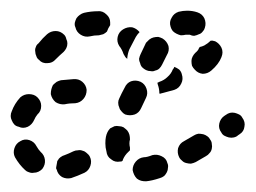

<svg xmlns="http://www.w3.org/2000/svg" viewBox="-33 -310 478 359"><path d="M279 12Q281 8 281 4Q282 -1 280 -5Q278 -14 269 -18Q261 -22 252 -20Q242 -16 236 -16Q227 -15 221 -8Q215 -1 215 8Q216 13 218 17Q220 21 223 24Q227 27 231 28Q235 29 240 29Q251 28 266 23Q270 22 274 19Q277 16 279 12ZM88 -20Q96 -23 104 -27Q108 -29 113 -29Q117 -30 122 -28Q126 -27 129 -24Q133 -21 135 -17Q139 -9 136 0Q133 9 125 13Q112 19 100 23Q91 25 83 21Q75 16 73 7Q72 6 72 5Q72 4 72 3Q73 -2 74 -8Q74 -8 74 -9Q74 -9 75 -10Q77 -14 80 -16Q84 -19 88 -20ZM5 -46Q-3 -42 -6 -33Q-9 -24 -5 -16Q3 -2 14 8Q17 11 21 12Q26 14 30 13Q35 13 39 11Q43 9 46 6Q52 -2 51 -11Q50 -20 43 -26Q39 -30 35 -37Q31 -45 22 -48Q13 -51 5 -46ZM363 -32Q364 -36 363 -41Q363 -45 360 -49Q358 -53 355 -55Q351 -58 347 -59Q342 -60 338 -60Q333 -59 330 -57Q320 -51 311 -46Q303 -42 300 -33Q298 -24 302 -16Q304 -12 308 -9Q311 -6 316 -5Q320 -4 324 -4Q329 -5 333 -7Q342 -12 352 -18Q356 -20 359 -24Q362 -27 363 -32ZM166 -27Q164 -34 164 -42Q164 -49 165 -54Q166 -59 168 -63Q170 -67 173 -70Q177 -72 181 -74Q185 -75 190 -74Q194 -74 198 -72Q202 -69 205 -66Q208 -62 209 -58Q210 -54 210 -49Q209 -46 209 -42Q209 -38 210 -34Q210 -33 210 -31Q210 -30 210 -29Q207 -26 204 -23Q198 -16 196 -9Q195 -9 194 -8Q193 -8 192 -8Q182 -6 175 -12Q167 -17 166 -27ZM420 -90Q418 -94 414 -96Q410 -98 406 -99Q401 -100 397 -99Q393 -98 389 -95L386 -93Q379 -88 377 -79Q375 -70 381 -62Q383 -58 387 -56Q391 -54 395 -53Q400 -52 404 -53Q409 -54 412 -57L415 -59Q423 -64 424 -73Q426 -82 420 -90ZM37 -128Q31 -134 21 -134Q12 -134 5 -128Q-6 -116 -11 -102Q-13 -98 -13 -93Q-13 -89 -11 -85Q-9 -80 -6 -77Q-3 -74 2 -73Q10 -69 19 -73Q27 -77 31 -86Q33 -91 37 -96Q44 -102 44 -112Q44 -121 37 -128ZM190 -109Q191 -105 194 -102Q197 -98 201 -96Q210 -93 219 -96Q227 -99 231 -108Q235 -116 240 -127Q244 -135 241 -144Q238 -153 230 -157Q221 -161 212 -158Q204 -155 200 -146Q194 -135 190 -126Q188 -122 188 -118Q188 -113 190 -109ZM129 -142Q128 -151 121 -157Q114 -163 104 -162Q92 -161 81 -160Q77 -159 73 -157Q69 -154 66 -151Q64 -147 63 -143Q62 -139 62 -134Q64 -125 71 -119Q79 -114 88 -115Q97 -117 108 -117Q117 -118 123 -125Q129 -132 129 -142ZM290 -180Q292 -182 293 -185Q298 -183 302 -180Q306 -176 307 -171Q310 -162 306 -154Q302 -145 293 -142Q282 -139 271 -136Q269 -136 268 -135Q266 -135 265 -135Q265 -144 262 -152Q262 -154 261 -155Q263 -156 265 -157Q274 -160 280 -166Q287 -172 290 -180ZM381 -221Q379 -225 376 -228Q373 -231 369 -233Q367 -233 365 -234Q363 -234 361 -234Q356 -229 349 -225Q345 -223 340 -222Q340 -222 340 -221Q340 -221 339 -220Q338 -216 332 -211Q329 -208 327 -204Q325 -200 325 -196Q325 -191 326 -187Q328 -183 331 -180Q337 -173 346 -172Q355 -172 362 -178Q376 -190 381 -203Q383 -208 383 -212Q383 -217 381 -221ZM229 -192Q230 -187 233 -184Q236 -181 240 -179Q244 -177 249 -177Q253 -176 257 -178Q262 -179 265 -182Q268 -185 270 -189Q275 -199 279 -207Q284 -215 282 -224Q279 -233 271 -238Q267 -240 263 -241Q258 -241 254 -240Q250 -239 246 -236Q243 -233 240 -230Q235 -220 230 -209Q228 -205 227 -200Q227 -196 229 -192ZM93 -229Q93 -233 91 -237Q90 -242 87 -245Q80 -252 71 -252Q62 -252 55 -246Q47 -239 39 -229Q35 -226 34 -222Q32 -218 33 -213Q33 -209 35 -205Q36 -201 40 -198Q46 -191 56 -192Q65 -192 71 -199Q79 -207 86 -213Q89 -216 91 -220Q93 -224 93 -229ZM187 -241Q189 -250 197 -255Q205 -260 214 -259Q222 -257 228 -250Q224 -246 221 -241Q215 -230 209 -218Q206 -211 205 -202Q205 -201 205 -200Q202 -202 201 -204Q199 -207 198 -209Q195 -218 190 -224Q185 -232 187 -241ZM118 -245Q110 -250 108 -259Q106 -263 107 -268Q108 -272 110 -276Q113 -280 116 -282Q120 -285 124 -286Q137 -289 150 -289Q159 -290 166 -283Q173 -277 173 -268Q173 -267 173 -265Q173 -264 173 -263Q173 -263 173 -263Q169 -257 167 -251Q164 -248 160 -246Q156 -245 152 -244Q143 -244 135 -242Q126 -240 118 -245ZM288 -277Q283 -269 286 -260Q287 -256 290 -252Q293 -249 297 -247Q301 -245 305 -244Q310 -244 314 -245Q316 -245 317 -245Q319 -245 322 -245Q326 -243 330 -243Q335 -244 339 -246Q343 -247 346 -251Q349 -254 350 -258Q353 -267 349 -276Q345 -284 336 -287Q327 -290 317 -290Q309 -290 301 -288Q292 -285 288 -277Z"/></svg>

Font: FRB American Cursive Guidelines Arrows Dashed Extrabold
Style: Bold Italic
Weight: 800
Italic angle: -25°
Version: Version 2.0;Modular Font Editor K font №1